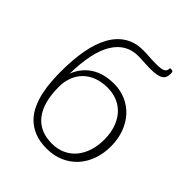

<svg xmlns="http://www.w3.org/2000/svg" viewBox="-207 -862 991 991"><g transform="rotate(45 289.0 -366.0)"><path d="M300.5 -31Q342 -31 375 -46.2Q408 -61.5 430.8 -88.8Q453.5 -116 465.8 -153.8Q478 -191.5 478 -236.5Q478 -281.5 465.8 -318.8Q453.5 -356 430.8 -382.8Q408 -409.5 375 -424.2Q342 -439 300.5 -439Q256 -439 222 -425.5Q188 -412 165.2 -388.5Q142.5 -365 130.8 -333.2Q119 -301.5 119 -264.5Q119 -150 165.5 -90.5Q212 -31 300.5 -31ZM469 -738Q476 -738 478 -733.2Q480 -728.5 480 -720.5Q480 -706.5 476.2 -695.8Q472.5 -685 462.2 -677.8Q452 -670.5 433.8 -666.8Q415.5 -663 387 -663Q362 -663 339.5 -664.8Q317 -666.5 296.5 -666.5Q209.5 -666.5 161.5 -589Q113.5 -511.5 110.5 -351.5Q133.5 -411 184 -444Q234.5 -477 310 -477Q357 -477 397 -459.2Q437 -441.5 465.8 -409.8Q494.5 -378 510.8 -333.8Q527 -289.5 527 -236.5Q527 -183.5 510.8 -138.8Q494.5 -94 464.8 -61.8Q435 -29.5 393.2 -11.5Q351.5 6.5 300.5 6.5Q248 6.5 210.5 -9Q173 -24.5 147.5 -50.5Q122 -76.5 106.8 -110.8Q91.5 -145 83.5 -182.2Q75.5 -219.5 73 -257.2Q70.5 -295 70.5 -328.5Q70.5 -414.5 83.2 -484.2Q96 -554 123.2 -603.2Q150.5 -652.5 192.8 -679Q235 -705.5 294 -705.5Q316 -705.5 338.8 -703.8Q361.5 -702 388.5 -702Q409.5 -702 422.8 -703.8Q436 -705.5 443.5 -709.8Q451 -714 454 -720.8Q457 -727.5 457 -738Z"/></g></svg>

Font: Lato 2
Style: Regular
Weight: 300
Designer: Lukasz Dziedzic with Adam Twardoch and Botio Nikoltchev
Foundry: tyPoland Lukasz Dziedzic
Version: Version 2.015; 2015-08-06; http://www.latofonts.com/